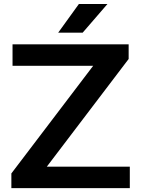

<svg xmlns="http://www.w3.org/2000/svg" viewBox="-20 -968 726 988"><path d="M38.5 0V-75.5L459.5 -629.5H44.5V-740H642V-664.5L221 -110.5H648V0ZM279.5 -800 386 -947.5H533L405.5 -800Z"/></svg>

Font: Encode Sans Expanded SemiBold
Style: Regular
Weight: 600
Width: 7
Designer: Multiple Designers
Foundry: Impallari Type
Version: Version 3.000; ttfautohint (v1.8.3) -l 8 -r 50 -G 200 -x 14 